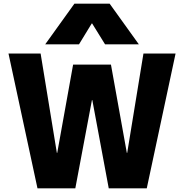

<svg xmlns="http://www.w3.org/2000/svg" viewBox="-20 -1020 997 1040"><path d="M183 0 26 -730H200L288 -192H290L376 -670H581L667 -192H669L757 -730H931L775 0H569L480 -478H478L388 0ZM225 -780 383 -1000H574L732 -780H549L479 -893H477L408 -780Z"/></svg>

Font: M PLUS 1 ExtraBold
Style: Regular
Weight: 800
Designer: Coji Morishita
Foundry: UNDERFOREST DESIGN
Version: Version 1.001